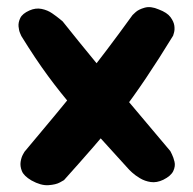

<svg xmlns="http://www.w3.org/2000/svg" viewBox="-20 -596 553 549"><path d="M447 -82Q428 -73 411 -75.5Q394 -78 380 -86.5Q366 -95 358 -102.5Q350 -110 350 -110Q305 -160 266 -202.5Q227 -245 190.5 -287Q154 -329 117.5 -378.5Q81 -428 41 -493Q41 -493 37.5 -501Q34 -509 33 -520.5Q32 -532 38 -544.5Q44 -557 64 -566Q82 -574 99 -570.5Q116 -567 129 -558Q142 -549 150.5 -542Q159 -535 159 -535Q206 -476 253 -419Q300 -362 352 -300.5Q404 -239 467 -164Q467 -164 471.5 -155Q476 -146 479 -133.5Q482 -121 475.5 -107Q469 -93 447 -82ZM70 -80Q48 -93 42.5 -107Q37 -121 39 -133.5Q41 -146 45.5 -154Q50 -162 50 -162Q97 -218 136.5 -265.5Q176 -313 212 -358.5Q248 -404 284 -451.5Q320 -499 359 -553Q359 -553 367.5 -561Q376 -569 393.5 -574Q411 -579 434 -569Q458 -560 467.5 -547Q477 -534 478.5 -522.5Q480 -511 477.5 -502.5Q475 -494 475 -494Q434 -427 397 -372Q360 -317 323.5 -269.5Q287 -222 247.5 -176.5Q208 -131 163 -81Q163 -81 151.5 -74.5Q140 -68 118.5 -66.5Q97 -65 70 -80Z"/></svg>

Font: Sour Gummy Black ExtraBold
Style: Regular
Weight: 800
Version: Version 1.000